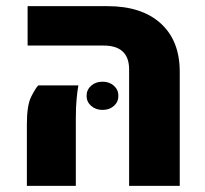

<svg xmlns="http://www.w3.org/2000/svg" viewBox="-20 -608 671 628"><path d="M402.3 0V-381.3Q402.3 -419.9 381.3 -439.5Q360.4 -459 318.8 -459H70.3V-587.9H331.1Q443.4 -587.9 505.6 -531.5Q567.9 -475.1 567.9 -373.5V0ZM67.9 0V-201.7Q67.9 -264.2 82.3 -292.2Q96.7 -320.3 105 -328.6H236.3Q232.9 -310.1 230.5 -283.2Q228 -256.3 228 -220.2V0ZM315.4 -248.5Q293 -248.5 278.1 -261.7Q263.2 -274.9 263.2 -294.4Q263.2 -314.5 278.1 -327.6Q293 -340.8 315.4 -340.8Q337.9 -340.8 352.5 -327.6Q367.2 -314.5 367.2 -294.4Q367.2 -274.4 352.5 -261.5Q337.9 -248.5 315.4 -248.5Z"/></svg>

Font: Heebo ExtraBold
Style: Regular
Weight: 800
Designer: Oded Ezer
Foundry: Ezer Type House
Version: Version 3.100